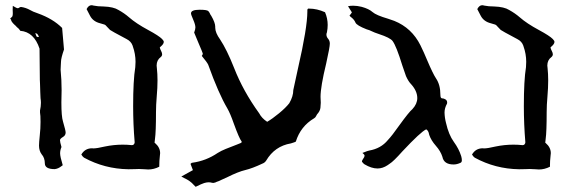

<svg xmlns="http://www.w3.org/2000/svg" viewBox="-20 -657 2235 747"><path d="M192.9 1Q154.8 1 154.5 -21Q154.3 -43 142.1 -56.6Q131.8 -70.3 131.8 -90.8Q131.8 -101.6 134.8 -130.9Q137.7 -156.7 137.7 -182.6Q137.7 -209.5 135.7 -219.2V-227.1Q139.2 -242.7 139.2 -257.3Q139.2 -265.6 137.7 -274.9Q136.7 -286.1 136.7 -297.9Q136.7 -314.9 135.7 -331.1Q134.8 -343.3 134.8 -367.2Q134.8 -424.3 133.8 -467.8Q112.3 -532.7 59.1 -537.1Q53.7 -545.9 45.4 -551.8Q39.6 -558.6 37.6 -559.6Q22.9 -573.2 22.9 -580.6L19.5 -585Q22.5 -588.4 26.1 -590.8Q29.8 -593.3 29.8 -606Q29.3 -612.3 29.3 -619.1L29.8 -634.3Q44.9 -625 48.8 -625Q51.3 -625 53.7 -626.5Q57.6 -629.9 62 -629.9Q80.1 -627.4 96.7 -618.2Q106.9 -611.8 127.4 -605Q186 -584 221.7 -548.3L229 -464.4Q217.3 -430.7 217.3 -416.5Q217.3 -409.7 216.6 -403.6Q215.8 -397.5 215.8 -385.7Q219.7 -346.2 219.7 -306.2Q218.8 -279.8 218.8 -258.3Q218.8 -203.6 225.1 -184.1Q235.4 -148.9 235.4 -141.6Q235.4 -130.4 225.6 -124.5Q213.4 -117.2 213.4 -111.8Q213.4 -104.5 219.2 -85Q213.9 -72.8 213.9 -60.5Q213.9 -47.4 224.1 -14.2L218.8 -10.3Q206.5 -0.5 192.9 1ZM126.5 -513.2 131.8 -513.7Q126.5 -524.4 124 -525.9Q121.6 -527.3 117.2 -528.3Q121.6 -514.6 123.5 -513.9Q125.5 -513.2 126.5 -513.2Z M556.6 2.4 543 1.5Q532.2 0.5 520.5 0.5L505.4 1L479.5 1.5Q386.7 0 307.1 -43.5Q302.2 -46.4 296.4 -55.7Q310.5 -80.1 338.4 -80.1L342.8 -79.6Q356.9 -79.6 387.7 -86.9Q422.4 -94.2 457.5 -94.2Q475.1 -94.2 493.2 -92.3Q495.1 -92.3 497.3 -93Q499.5 -93.8 500.5 -95Q501.5 -96.2 502.7 -98.4Q503.9 -100.6 503.9 -104Q498 -173.8 498 -244.1Q498 -344.7 506.3 -395.5Q507.3 -406.2 507.3 -416.5Q507.3 -447.3 496.6 -477.1L496.1 -479Q490.2 -496.1 472.7 -504.9Q411.1 -537.6 408.2 -540.5L396.5 -552.7Q391.1 -560.1 385.3 -561.8Q379.4 -563.5 369.6 -566.4Q342.3 -573.2 330.6 -595.2L316.9 -621.6Q324.7 -636.7 335.9 -636.7Q339.4 -636.7 343.8 -635.3Q360.4 -631.8 382.8 -631.8Q421.9 -630.4 440.9 -618.2Q463.9 -605.5 481.9 -589.8Q509.8 -565.4 556.2 -540.5Q598.6 -517.6 610.4 -505.4Q610.4 -504.9 610.8 -504.9Q617.2 -498.5 617.2 -494.1Q617.2 -485.8 605 -475.6L601.6 -472.2Q603.5 -464.8 607.2 -458Q610.8 -451.2 610.8 -445.3Q610.4 -439 605.5 -435.1Q589.4 -423.3 589.4 -401.9L590.3 -392.1Q592.8 -369.6 592.8 -344.2Q592.8 -315.4 589.8 -281.7Q586.9 -248 586.9 -220.7Q586.9 -144 583 -116.7L581.5 -103.5Q581.5 -101.1 581.8 -100.8Q582 -100.6 583 -100.6Q603 -83.5 603 -61L602.1 -51.8Q599.6 -31.7 599.6 -8.3Q578.6 2.4 556.6 2.4Z M741.2 69.8 733.9 62.5Q720.2 46.4 696.3 35.6L685.5 29.8Q708.5 17.6 730.5 4.9L721.2 -19.5Q723.1 -20.5 724.4 -22.2Q725.6 -23.9 728.5 -23.9Q781.7 -31.2 827.1 -62Q840.3 -70.3 858.4 -77.6Q888.7 -89.8 900.9 -94.2Q913.1 -98.6 916.7 -100.6Q920.4 -102.5 920.4 -104.5L919.9 -106.9Q911.1 -117.2 889.6 -176.3Q876 -215.3 864.7 -234.9Q830.1 -293.5 790 -405.3Q786.1 -414.1 765.1 -439.5Q769 -444.3 769 -448.7Q769 -450.7 751 -492.7L735.4 -530.3Q740.2 -543 740.2 -550.3Q740.2 -561 731.7 -580.6Q723.1 -600.1 723.1 -605Q723.1 -619.1 756.8 -619.1Q786.1 -619.1 790.8 -613.5Q795.4 -607.9 797.1 -603.5Q798.8 -599.1 801.8 -595.7Q817.4 -568.8 817.4 -553.2V-549.3Q817.4 -529.8 836.4 -503.4Q862.3 -464.4 890.6 -393.1Q925.8 -302.7 988.3 -216.3Q998.5 -196.8 1019.5 -183.1Q1039.6 -194.8 1065.7 -216.3Q1091.8 -237.8 1105.5 -255.4Q1121.1 -282.2 1121.1 -306.6Q1128.4 -342.8 1139.2 -390.1Q1175.8 -549.3 1175.8 -612.3V-618.7Q1175.8 -620.6 1178.7 -623.5H1182.6Q1213.4 -623.5 1244.6 -609.4Q1254.9 -585.4 1254.9 -560.1Q1254.9 -545.9 1252 -531.2Q1250 -526.9 1250 -522.5Q1250 -513.7 1256.6 -506.1Q1263.2 -498.5 1263.2 -487.3Q1263.2 -473.6 1249 -409.7Q1227.1 -319.8 1227.1 -280.3L1228 -257.3Q1228 -249.5 1226.6 -237.1Q1225.1 -224.6 1213.4 -211.9Q1211.4 -209 1209.2 -204.3Q1207 -199.7 1202.1 -196.8Q1149.4 -165.5 1130.9 -106Q1128.4 -104 1111.8 -99.1Q1048.8 -88.4 1015.6 -32.2Q1010.3 -23.9 1001 -20.5Q961.9 -2 934.3 4.6Q906.7 11.2 865.7 31.7L827.1 49.3H825.7Q816.9 54.2 810.1 54.7L805.2 54.2Q798.3 52.2 792 52.2Q783.7 52.2 774.2 55.2Q764.6 58.1 741.2 69.8Z M1448.7 -1.5Q1425.3 -1.5 1398.4 -17.6Q1394.5 -20 1391.1 -24.4L1388.2 -27.8Q1388.2 -33.2 1393.3 -39.8Q1398.4 -46.4 1398.4 -51.3Q1398.4 -55.7 1390.1 -62Q1413.1 -71.3 1416.5 -71.3Q1461.9 -79.1 1488.8 -111.8Q1505.9 -129.9 1532.2 -167.5Q1571.8 -222.2 1584.5 -232.4Q1603.5 -252.9 1603.5 -275.4Q1603.5 -303.7 1577.6 -331.5Q1568.4 -341.3 1559.6 -360.8L1545.4 -401.9Q1522 -478 1507.3 -497.6Q1497.6 -510.3 1454.6 -524.4Q1436.5 -530.3 1424.8 -536.1Q1418.5 -539.6 1406.2 -543Q1367.7 -558.1 1363 -569.1Q1358.4 -580.1 1348.1 -588.4Q1343.3 -591.8 1339.8 -596.2Q1346.7 -604.5 1349.1 -608.9L1334 -632.8Q1343.3 -634.8 1354 -634.8Q1369.6 -634.8 1387.2 -630.4Q1415.5 -622.6 1429.4 -610.1Q1443.4 -597.7 1490.2 -584L1514.2 -575.7Q1582 -548.3 1615.7 -481Q1629.9 -452.1 1642.1 -422.4Q1664.1 -370.6 1676.3 -352.1Q1693.4 -327.1 1693.4 -288.1Q1693.4 -274.4 1700 -274.4Q1706.5 -274.4 1713.1 -270.3Q1719.7 -266.1 1719.7 -258.3L1719.2 -253.9Q1709.5 -236.3 1709.5 -219.2Q1710 -198.7 1715.3 -178.7Q1725.6 -132.8 1745.6 -105.2Q1765.6 -77.6 1773.9 -50.8L1774.9 -47.4Q1776.9 -40 1776.9 -33.2Q1776.9 -24.9 1770 -22.9Q1757.3 -17.1 1744.6 -17.1Q1707 -17.1 1701.2 -46.9Q1694.3 -68.8 1675.8 -89.8Q1657.2 -110.8 1649.9 -132.3L1648.9 -136.7Q1646.5 -148.9 1638.2 -153.8Q1617.2 -144.5 1545.4 -67.9Q1510.7 -28.8 1496.1 -20L1487.8 -14.2Q1468.8 -1.5 1448.7 -1.5Z M2076.7 2.4 2063 1.5Q2052.2 0.5 2040.5 0.5L2025.4 1L1999.5 1.5Q1906.7 0 1827.1 -43.5Q1822.3 -46.4 1816.4 -55.7Q1830.6 -80.1 1858.4 -80.1L1862.8 -79.6Q1877 -79.6 1907.7 -86.9Q1942.4 -94.2 1977.5 -94.2Q1995.1 -94.2 2013.2 -92.3Q2015.1 -92.3 2017.3 -93Q2019.5 -93.8 2020.5 -95Q2021.5 -96.2 2022.7 -98.4Q2023.9 -100.6 2023.9 -104Q2018.1 -173.8 2018.1 -244.1Q2018.1 -344.7 2026.4 -395.5Q2027.3 -406.2 2027.3 -416.5Q2027.3 -447.3 2016.6 -477.1L2016.1 -479Q2010.3 -496.1 1992.7 -504.9Q1931.2 -537.6 1928.2 -540.5L1916.5 -552.7Q1911.1 -560.1 1905.3 -561.8Q1899.4 -563.5 1889.6 -566.4Q1862.3 -573.2 1850.6 -595.2L1836.9 -621.6Q1844.7 -636.7 1856 -636.7Q1859.4 -636.7 1863.8 -635.3Q1880.4 -631.8 1902.8 -631.8Q1941.9 -630.4 1960.9 -618.2Q1983.9 -605.5 2002 -589.8Q2029.8 -565.4 2076.2 -540.5Q2118.7 -517.6 2130.4 -505.4Q2130.4 -504.9 2130.9 -504.9Q2137.2 -498.5 2137.2 -494.1Q2137.2 -485.8 2125 -475.6L2121.6 -472.2Q2123.5 -464.8 2127.2 -458Q2130.9 -451.2 2130.9 -445.3Q2130.4 -439 2125.5 -435.1Q2109.4 -423.3 2109.4 -401.9L2110.4 -392.1Q2112.8 -369.6 2112.8 -344.2Q2112.8 -315.4 2109.9 -281.7Q2106.9 -248 2106.9 -220.7Q2106.9 -144 2103 -116.7L2101.6 -103.5Q2101.6 -101.1 2101.8 -100.8Q2102.1 -100.6 2103 -100.6Q2123 -83.5 2123 -61L2122.1 -51.8Q2119.6 -31.7 2119.6 -8.3Q2098.6 2.4 2076.7 2.4Z"/></svg>

Font: Kurland
Style: Regular
Weight: 400
Designer: GGBot
Version: 0.22